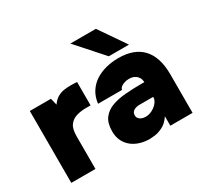

<svg xmlns="http://www.w3.org/2000/svg" viewBox="-156 -990 1294 1219"><g transform="rotate(-30 491.0 -380.5)"><path d="M47 0V-527H202L214 -477Q234 -506 258 -519Q282 -532 306 -535Q330 -538 350 -538Q367 -538 381 -537.5Q395 -537 399 -536V-365H365Q328 -365 295.5 -355.5Q263 -346 243.5 -319.5Q224 -293 224 -240V0Z M619 8Q582 8 549 -2Q516 -12 490.5 -32Q465 -52 450 -82Q435 -112 435 -153Q435 -213 460.5 -247Q486 -281 529.5 -297Q573 -313 628.5 -317.5Q684 -322 744 -322H768Q768 -341 759 -356Q750 -371 733.5 -380Q717 -389 693 -389Q676 -389 660 -384Q644 -379 633.5 -370.5Q623 -362 621 -350H445Q451 -399 474 -434.5Q497 -470 532 -492.5Q567 -515 610.5 -526Q654 -537 701 -537Q817 -537 876.5 -472.5Q936 -408 936 -283V0H773V-69Q747 -30 714.5 -14Q682 2 655.5 5Q629 8 619 8ZM667 -127Q692 -127 715.5 -139.5Q739 -152 754.5 -171Q770 -190 770 -209V-213H671Q659 -213 648 -210.5Q637 -208 628.5 -203Q620 -198 615 -190Q610 -182 610 -170Q610 -156 617.5 -146.5Q625 -137 638 -132Q651 -127 667 -127ZM655 -577 484 -769H671L803 -577Z"/></g></svg>

Font: Onest Black
Style: Regular
Weight: 900
Designer: Dmitri Voloshin, Andrey Kudryavtsev
Foundry: Dmitri Voloshin, Andrey Kudryavtsev
Version: Version 1.000;gftools[0.9.33]